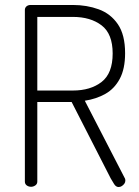

<svg xmlns="http://www.w3.org/2000/svg" viewBox="-20 -751 558 772"><path d="M457 1Q446 1 438.5 -11.5Q431 -24 425 -34L268 -341H130V-21Q130 -11 122 -5.5Q114 0 105 0Q95 0 87.5 -5.5Q80 -11 80 -21V-711Q80 -719 85.5 -724.5Q91 -730 101 -731H273Q329 -731 377 -713.5Q425 -696 454 -653.5Q483 -611 483 -537Q483 -474 461.5 -434Q440 -394 403.5 -373.5Q367 -353 321 -346L481 -36Q483 -33 483.5 -30Q484 -27 484 -25Q484 -18 480 -12.5Q476 -7 470 -3Q464 1 457 1ZM130 -387H273Q344 -387 388.5 -421.5Q433 -456 433 -536Q433 -615 388.5 -649Q344 -683 273 -683H130Z"/></svg>

Font: Dosis Light
Style: Regular
Weight: 300
Designer: EdgarTolentino, PabloImpallari, IginoMarini
Foundry: EdgarTolentino, PabloImpallari, IginoMarini
Version: Version 3.001; ttfautohint (v1.8.2)